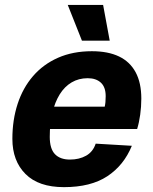

<svg xmlns="http://www.w3.org/2000/svg" viewBox="-20 -759 631 791"><path d="M243.4 12Q139 12 85 -42.2Q31 -96.4 31 -186.8Q31 -264.8 52.6 -330.9Q74.2 -397 116.2 -445.6Q158.2 -494.2 219.2 -521.1Q280.2 -548 358.6 -548Q425.2 -548 470.3 -526.4Q515.4 -504.8 538.8 -461.3Q562.2 -417.8 562.2 -352.8Q562.2 -319.4 557.6 -286.5Q553 -253.6 545 -227.6H163.6L183.2 -319.6H411.4Q413.4 -328 414.4 -338.4Q415.4 -348.8 415.4 -362.8Q415.4 -400.2 395.5 -418.5Q375.6 -436.8 341.2 -436.8Q304.4 -436.8 275.2 -419.6Q246 -402.4 226.1 -370.4Q206.2 -338.4 195.6 -293.9Q185 -249.4 185 -195.2Q185 -146.2 206.4 -123.9Q227.8 -101.6 268.2 -101.6Q306.4 -101.6 334.8 -117.6Q363.2 -133.6 374.2 -167.2L523.2 -158.4Q490.2 -77.8 422.1 -32.9Q354 12 243.4 12ZM317.6 -591.4 259.2 -738.6H404.8L432 -591.4Z"/></svg>

Font: Geist
Style: Italic
Weight: 400
Italic angle: -12°
Designer: Basement.studio, Andrés Briganti, Mateo Zaragoza
Foundry: Basement.studio, Vercel, Andrés Briganti, Guido Ferreyra, Mateo Zaragoza
Version: Version 1.500